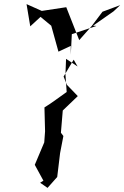

<svg xmlns="http://www.w3.org/2000/svg" viewBox="-20 -903 604 933"><path d="M324 -637 329 -737 449 -777 432 -778 532 -848 564 -878 478 -846 426 -777 365 -708 302 -868 183 -850 109 -883 127 -775 177 -821 229 -778 264 -652 324 -680ZM357 -580 301 -617 298 -541 304 -456C268 -431 234 -404 196 -381L199 -265L195 -211L149 -102L191 -25L175 -15L211 10L258 -43L272 -159L288 -242L276 -258L285 -366L358 -436L305 -491L289 -531L338 -613Z"/></svg>

Font: Charger Distortion
Style: 2It
Weight: 400
Designer: Jasper
Foundry: Cannot Into Space Fonts
Version: Version 0.98